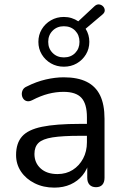

<svg xmlns="http://www.w3.org/2000/svg" viewBox="-20 -849 570 878"><path d="M228.5 9Q178.5 9 138.8 -10.8Q99 -30.5 76.2 -64.2Q53.5 -98 53.5 -140Q53.5 -194 80.8 -225Q108 -256 171.8 -269.2Q235.5 -282.5 345 -282.5H390.5V-228H346.5Q266 -228 220.2 -220.8Q174.5 -213.5 156 -195.5Q137.5 -177.5 137.5 -145Q137.5 -104.5 165.8 -78.8Q194 -53 243 -53Q282.5 -53 312.5 -72Q342.5 -91 360 -123.8Q377.5 -156.5 377.5 -198.5V-313Q377.5 -374 352.5 -401.5Q327.5 -429 270.5 -429Q236 -429 201 -420Q166 -411 127.5 -391Q113.5 -384 103 -386.5Q92.5 -389 86.5 -397.5Q80.5 -406 79.8 -416.8Q79 -427.5 84.2 -437.8Q89.5 -448 102.5 -453.5Q146 -475.5 189.2 -485.5Q232.5 -495.5 271.5 -495.5Q335 -495.5 376.2 -475Q417.5 -454.5 437.8 -412.8Q458 -371 458 -305.5V-36Q458 -15.5 448 -4.2Q438 7 419 7Q400 7 389.5 -4.2Q379 -15.5 379 -36V-112.5H388.5Q380 -75 357.8 -47.8Q335.5 -20.5 302.8 -5.8Q270 9 228.5 9ZM272 -544Q239.5 -544 213 -559.2Q186.5 -574.5 171 -600.2Q155.5 -626 155.5 -657.5Q155.5 -689.5 171 -715.2Q186.5 -741 213 -756.2Q239.5 -771.5 272 -771.5Q291 -771.5 307.5 -766.2Q324 -761 338 -751.5L411.5 -820Q422 -830 433 -828.8Q444 -827.5 451.2 -820Q458.5 -812.5 459 -802.2Q459.5 -792 449 -783L371.5 -717.5Q388.5 -690.5 388.5 -657.5Q388.5 -626 373 -600.2Q357.5 -574.5 331.2 -559.2Q305 -544 272 -544ZM272 -586.5Q304 -586.5 323.8 -606.8Q343.5 -627 343.5 -657.5Q343.5 -688.5 323.8 -708.8Q304 -729 272 -729Q241 -729 220.8 -708.8Q200.5 -688.5 200.5 -657.5Q200.5 -627 220.8 -606.8Q241 -586.5 272 -586.5Z"/></svg>

Font: Nunito ExtraLight
Style: Regular
Weight: 200
Designer: Vernon Adams
Foundry: Vernon Adams
Version: Version 3.602;April 4, 2023;FontCreator 14.0.0.2856 64-bit